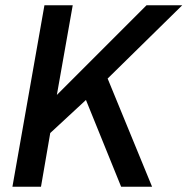

<svg xmlns="http://www.w3.org/2000/svg" viewBox="-20 -706 709 726"><path d="M27 0 148 -686H255L195 -347L534 -686H669L387 -409L555 0H438L305 -328L170 -203L135 0Z"/></svg>

Font: Archivo SemiCondensed Medium
Style: Italic
Weight: 500
Width: 4
Italic angle: -10°
Designer: Hector Gatti
Foundry: Omnibus-Type
Version: Version 2.001